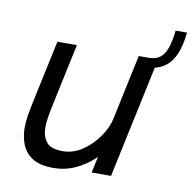

<svg xmlns="http://www.w3.org/2000/svg" viewBox="-77 -744 831 830"><g transform="rotate(10 339.0 -329.0)"><path d="M532 -531Q564.5 -531 583.5 -545.8Q602.5 -560.5 612.8 -590.8Q623 -621 628 -667H678Q671.5 -603 652.2 -563.8Q633 -524.5 600.8 -506.5Q568.5 -488.5 522.5 -488.5ZM210 9.5Q150 9.5 117 -12.2Q84 -34 71 -68.2Q58 -102.5 58 -140Q58 -168.5 63.2 -198.8Q68.5 -229 79.5 -280.5L133 -531H218.5L167.5 -291.5Q157 -243 151.5 -212.2Q146 -181.5 146 -157.5Q146 -119 165 -94Q184 -69 237.5 -69Q283.5 -69 324.2 -96.8Q365 -124.5 393.5 -166.2Q422 -208 430.5 -249.5L481 -229Q471.5 -185 447.2 -142.8Q423 -100.5 386.8 -66Q350.5 -31.5 305.5 -11Q260.5 9.5 210 9.5ZM377 0 490 -531H575L462 0Z"/></g></svg>

Font: Epilogue
Style: Italic
Weight: 400
Italic angle: -12°
Designer: Tyler Finck
Foundry: Etcetera Type Co
Version: Version 2.112